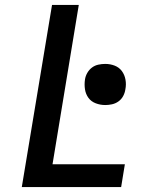

<svg xmlns="http://www.w3.org/2000/svg" viewBox="-20 -755 640 775"><path d="M68 0 190 -735H298L192 -92H484L469 0ZM405 -331Q385 -331 366.5 -338Q348 -345 337 -360Q326 -375 323 -394.5Q320 -414 323 -434Q325 -448 332.5 -461Q340 -474 351.5 -482.5Q363 -491 377 -494Q391 -497 405 -497Q425 -497 443 -490Q461 -483 472 -468Q483 -453 486.5 -433.5Q490 -414 486 -394Q484 -380 477 -367Q470 -354 458 -345.5Q446 -337 432 -334Q418 -331 405 -331Z"/></svg>

Font: Iosevka Curly SmBdExObl
Style: Regular
Weight: 600
Width: 7
Italic angle: -9°
Monospace: yes
Designer: Belleve Invis
Foundry: Belleve Invis
Version: Version 11.1.0; ttfautohint (v1.8.3)